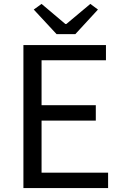

<svg xmlns="http://www.w3.org/2000/svg" viewBox="-20 -964 628 984"><path d="M100 -733H523V-655H193V-425H471V-346H193V-79H534V0H100ZM153 -915 193 -944 315 -841H320L443 -944L482 -915L366 -789H270Z"/></svg>

Font: SpoqaHanSans-Regular
Style: Regular
Weight: 400
Designer: [Spoqa Han Sans] Dong-huui Kim \uAE40 \uB3D9 \uD718  Younghwa Kang \uAC15 \uC601 \uD654  [Noto Sans] Ryoko NISHIZUKA \u8
Foundry: Spoqa (http://www.spoqa-han-sans.com)
Version: Version 2.000